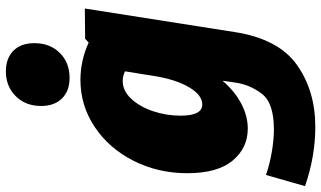

<svg xmlns="http://www.w3.org/2000/svg" viewBox="-274 -609 1094 654"><g transform="rotate(-90 273.0 -282.0)"><path d="M468 -539 571 -540 491 -31Q468 119 379.5 182Q291 245 168 245Q67 245 -34 210L4 77Q42 90 83.5 97Q125 104 159 104Q249 104 280.5 63Q312 22 319 -29L325 -71Q290 -30 247.5 -7.5Q205 15 162 15Q96 15 53 -36.5Q10 -88 10 -191Q10 -290 52 -373.5Q94 -457 167 -506Q240 -555 328 -555Q393 -555 455 -527ZM341 -303 357 -403Q342 -411 324 -411Q291 -411 264 -382.5Q237 -354 221.5 -308.5Q206 -263 206 -214Q206 -140 244 -140Q276 -140 302.5 -184.5Q329 -229 341 -303ZM239 -689Q239 -742 272.5 -775.5Q306 -809 357 -809Q401 -809 427 -783.5Q453 -758 453 -712Q453 -659 420 -625.5Q387 -592 335 -592Q290 -592 264.5 -618Q239 -644 239 -689Z"/></g></svg>

Font: Bitter Pro Black
Style: Italic
Weight: 900
Italic angle: -9°
Designer: Sol Matas, and Bitter project Authors
Foundry: Sol Matas
Version: Version 1.010